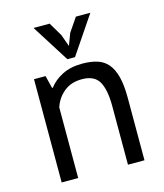

<svg xmlns="http://www.w3.org/2000/svg" viewBox="-110 -815 767 898"><g transform="rotate(-15 273.5 -366.0)"><path d="M77 0ZM398 0V-285Q398 -363 375.5 -402.5Q353 -442 293 -442Q240 -442 205.5 -413.5Q171 -385 157 -342V0H77V-500H133L148 -439H152Q176 -471 216.5 -491.5Q257 -512 313 -512Q354 -512 385 -502.5Q416 -493 436.5 -469Q457 -445 467.5 -404.5Q478 -364 478 -302V0ZM289 -550H252L137 -732H215L254 -666L275 -608L297 -666L342 -732H412Z"/></g></svg>

Font: PT Sans
Style: Regular
Weight: 400
Version: Version 2.003W OFL; ttfautohint (v1.6)